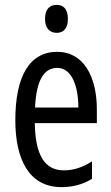

<svg xmlns="http://www.w3.org/2000/svg" viewBox="-20 -759 458 789"><path d="M213 -739C182 -739 165 -719 165 -681C165 -645 183 -624 213 -624C243 -624 259 -645 259 -681C259 -718 244 -739 213 -739ZM215 -546C102 -546 43 -447 43 -265C43 -109 96 10 233 10C279 10 320 -1 358 -24V-96C318 -70 281 -59 242 -59C163 -59 125 -123 123 -253H378V-309C378 -442 325 -546 215 -546ZM215 -480C275 -480 302 -405 302 -317H124C129 -428 160 -480 215 -480Z"/></svg>

Font: Noto Sans Thai Looped ExtraCondensed
Style: Regular
Weight: 400
Width: 2
Designer: Sasikarn Vongin, Ben Mitchell
Foundry: The Fontpad Ltd
Version: Version 1.001